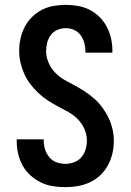

<svg xmlns="http://www.w3.org/2000/svg" viewBox="-20 -763 540 791"><path d="M249 8Q223 8 197.5 4Q172 0 148.5 -11.5Q125 -23 105.5 -40.5Q86 -58 73.5 -80.5Q61 -103 55 -128.5Q49 -154 49 -180V-189H160V-185Q160 -166 165.5 -148Q171 -130 183 -115.5Q195 -101 212.5 -94.5Q230 -88 249 -88Q267 -88 285 -94.5Q303 -101 315 -115Q327 -129 332.5 -147Q338 -165 338 -183Q338 -208 328 -231Q318 -254 301 -271.5Q284 -289 262.5 -301Q241 -313 219 -324.5Q197 -336 176.5 -349.5Q156 -363 138 -380Q120 -397 105 -416.5Q90 -436 80 -458.5Q70 -481 64.5 -505Q59 -529 59 -553Q59 -579 64.5 -604Q70 -629 81.5 -651.5Q93 -674 111.5 -692.5Q130 -711 152.5 -722.5Q175 -734 200.5 -738.5Q226 -743 251 -743Q276 -743 301.5 -738.5Q327 -734 349.5 -722.5Q372 -711 390 -693Q408 -675 420 -652.5Q432 -630 437.5 -605Q443 -580 443 -555V-546H332V-550Q332 -568 327.5 -585.5Q323 -603 312.5 -617.5Q302 -632 285.5 -639.5Q269 -647 251 -647Q233 -647 216.5 -640Q200 -633 189.5 -619Q179 -605 174.5 -587.5Q170 -570 170 -552Q170 -528 180 -505Q190 -482 207 -464Q224 -446 245.5 -434Q267 -422 288.5 -410.5Q310 -399 330.5 -385.5Q351 -372 369.5 -355.5Q388 -339 402.5 -319Q417 -299 427.5 -277Q438 -255 443.5 -231Q449 -207 449 -182Q449 -156 443 -130.5Q437 -105 424.5 -82Q412 -59 393 -41Q374 -23 350.5 -12Q327 -1 301 3.5Q275 8 249 8Z"/></svg>

Font: Iosevka
Style: Bold
Weight: 700
Monospace: yes
Designer: Belleve Invis
Foundry: Belleve Invis
Version: Version 32.5.0; ttfautohint (v1.8.4)